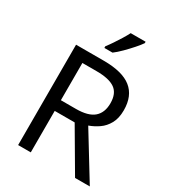

<svg xmlns="http://www.w3.org/2000/svg" viewBox="-222 -1064 1065 1183"><g transform="rotate(30 311.0 -472.0)"><path d="M294 -714Q427 -714 490.5 -663.5Q554 -613 554 -511Q554 -454 533 -416Q512 -378 479.5 -355.5Q447 -333 411 -320L607 0H502L329 -295H187V0H97V-714ZM289 -636H187V-371H294Q381 -371 421 -405.5Q461 -440 461 -507Q461 -577 419 -606.5Q377 -636 289 -636ZM459 -934Q447 -916 422 -887.5Q397 -859 368.5 -830.5Q340 -802 316 -784H258V-796Q273 -815 290.5 -841Q308 -867 325 -894.5Q342 -922 353 -944H459Z"/></g></svg>

Font: Noto Sans Manichaean
Style: Regular
Weight: 400
Designer: Monotype Design Team
Foundry: Monotype Imaging Inc.
Version: Version 2.005; ttfautohint (v1.8.4.7-5d5b)